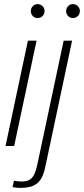

<svg xmlns="http://www.w3.org/2000/svg" viewBox="-20 -711 409 935"><path d="M158 -513H116L7 0H49ZM41 200C54 203 67 204 78 204C143 204 178 185 196 121C201 103 203 88 208 67L331 -513H290L162 89C147 159 129 183 48 169ZM130 -657C130 -638 145 -623 163 -623C182 -623 197 -638 197 -657C197 -676 182 -691 163 -691C145 -691 130 -676 130 -657ZM302 -657C302 -638 317 -623 335 -623C354 -623 369 -638 369 -657C369 -676 354 -691 335 -691C317 -691 302 -676 302 -657Z"/></svg>

Font: Nacelle UltraLight
Style: Italic
Weight: 200
Italic angle: -12°
Designer: Sora Sagano
Foundry: Sora Sagano
Version: Version 1.000;FEAKit 1.0